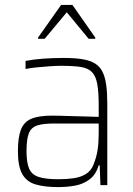

<svg xmlns="http://www.w3.org/2000/svg" viewBox="-20 -754 542 782"><path d="M217 8Q161 8 124.5 -3Q88 -14 70.5 -45.5Q53 -77 53 -138Q53 -194 65 -225.5Q77 -257 107 -270Q137 -283 191 -283Q204 -283 226 -282.5Q248 -282 276 -281Q304 -280 331.5 -279.5Q359 -279 382 -278V-324Q382 -380 376 -412.5Q370 -445 354 -461Q338 -477 307.5 -481.5Q277 -486 228 -486Q208 -486 181 -484Q154 -482 128.5 -479.5Q103 -477 84 -473V-506Q115 -512 155 -515Q195 -518 240 -518Q284 -518 315 -513Q346 -508 366 -496Q386 -484 397 -462.5Q408 -441 412.5 -408.5Q417 -376 417 -330V0H389L386 -81H382Q371 -43 345 -23.5Q319 -4 286 2Q253 8 217 8ZM217 -24Q251 -24 279.5 -28Q308 -32 329.5 -45Q351 -58 361 -84Q373 -114 377.5 -143Q382 -172 382 -210V-251H200Q156 -251 131.5 -243Q107 -235 97.5 -211Q88 -187 88 -138Q88 -92 98.5 -67.5Q109 -43 137 -33.5Q165 -24 217 -24ZM135 -596V-601L229 -734H275L368 -601V-596H341L252 -704L162 -596Z"/></svg>

Font: Saira SemiCondensed Thin
Style: Regular
Weight: 250
Width: 4
Designer: Hector Gatti with collaboration of the Omnibus-Type team
Foundry: Omnibus-Type
Version: Version 1.101